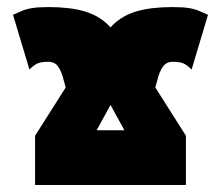

<svg xmlns="http://www.w3.org/2000/svg" viewBox="-20 -528 631 548"><path d="M429.2 -299.8 423.3 -278.3 510.7 -140.6V0H80.1V-140.6L167.5 -278.3L161.6 -299.8Q156.2 -322.8 146.5 -337.2Q136.7 -351.6 118.2 -351.6Q96.2 -351.6 85.9 -346.4Q75.7 -341.3 64 -329.6L17.1 -485.8Q30.8 -491.7 42.5 -496.8Q54.2 -502 71.5 -504.9Q88.9 -507.8 118.2 -507.8Q179.2 -507.8 219.7 -496.1Q260.3 -484.4 288.1 -457.5L295.4 -449.7L302.7 -457.5Q330.6 -484.4 371.3 -496.1Q412.1 -507.8 472.7 -507.8Q502.4 -507.8 519.5 -504.9Q536.6 -502 548.3 -496.8Q560.1 -491.7 573.7 -485.8L526.9 -329.6Q515.1 -341.3 504.9 -346.4Q494.6 -351.6 472.7 -351.6Q454.6 -351.6 444.6 -337.2Q434.6 -322.8 429.2 -299.8ZM295.4 -228.5 255.9 -156.2H335Z"/></svg>

Font: Giphurs Black
Style: Regular
Weight: 900
Version: Version 0.920; ttfautohint (v1.8.4.7-5d5b)